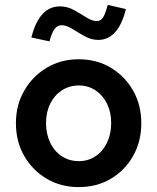

<svg xmlns="http://www.w3.org/2000/svg" viewBox="-20 -755 643 784"><path d="M301 9Q229 9 171 -25Q113 -59 79 -118Q45 -177 45 -252Q45 -326 79 -385Q113 -444 171 -478.5Q229 -513 301 -513Q375 -513 432.5 -478.5Q490 -444 523.5 -385Q557 -326 557 -252Q557 -177 523.5 -118Q490 -59 432.5 -25Q375 9 301 9ZM302 -97Q340 -97 370 -117Q400 -137 417 -172.5Q434 -208 434 -252Q434 -297 417 -331.5Q400 -366 370 -386Q340 -406 302 -406Q263 -406 232.5 -386Q202 -366 185 -331.5Q168 -297 168 -252Q168 -208 185 -172.5Q202 -137 232.5 -117Q263 -97 302 -97ZM182 -586 108 -602Q124 -665 153 -697Q182 -729 225 -729Q255 -729 282 -714Q309 -699 332.5 -684Q356 -669 375 -669Q391 -669 400.5 -683.5Q410 -698 420 -735L494 -718Q479 -656 450.5 -624Q422 -592 381 -592Q353 -592 326 -607Q299 -622 275 -637Q251 -652 232 -652Q215 -652 203.5 -637.5Q192 -623 182 -586Z"/></svg>

Font: Red Hat Text SemiBold
Style: Regular
Weight: 600
Designer: Pentagram, MCKL
Foundry: MCKL
Version: Version 1.030